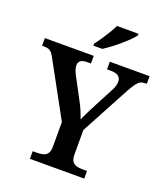

<svg xmlns="http://www.w3.org/2000/svg" viewBox="-167 -1043 1000 1156"><g transform="rotate(20 333.5 -465.5)"><path d="M162 0V-49H190Q212 -49 229 -53.5Q246 -58 256.5 -72.5Q267 -87 267 -116V-274L82 -612Q72 -632 63 -643.5Q54 -655 42 -660Q30 -665 11 -665H-2V-714H311V-665H286Q257 -665 244.5 -654Q232 -643 232 -625Q232 -612 237 -597.5Q242 -583 248 -571L322 -432Q338 -403 349 -376.5Q360 -350 368 -327Q377 -351 393 -381.5Q409 -412 425 -444L485 -558Q496 -578 499.5 -593Q503 -608 503 -618Q503 -642 486.5 -653.5Q470 -665 439 -665H414V-714H669V-665H657Q641 -665 628.5 -658.5Q616 -652 603.5 -635Q591 -618 574 -588L405 -273V-118Q405 -89 414.5 -74Q424 -59 441 -54Q458 -49 478 -49H510V0ZM288 -784Q303 -803 320.5 -829Q338 -855 354.5 -882Q371 -909 381 -931H519V-921Q510 -908 490 -888Q470 -868 444.5 -846Q419 -824 393 -804.5Q367 -785 345 -771H288Z"/></g></svg>

Font: Noto Serif Hebrew SemiBold
Style: Regular
Weight: 600
Version: Version 2.003